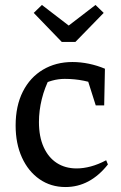

<svg xmlns="http://www.w3.org/2000/svg" viewBox="-20 -745 489 774"><path d="M244 9Q185 9 139.5 -22.5Q94 -54 68.5 -110Q43 -166 43 -239Q43 -318 72 -375.5Q101 -433 153 -464Q205 -495 272 -495Q305 -495 338.5 -488Q372 -481 403 -468L389 -397Q321 -427 241 -427Q215 -427 190 -420Q165 -413 141 -400L182 -434Q160 -392 148.5 -345.5Q137 -299 137 -253Q137 -194 156 -152Q175 -110 209 -88Q243 -66 289 -66Q316 -66 346 -74Q376 -82 408 -99L415 -82Q343 9 244 9ZM366 -320 319 -468H403L400 -320ZM229 -576 116 -693 149 -725 257 -642 365 -725 398 -693 284 -576Z"/></svg>

Font: Piazzolla 24pt Medium
Style: Regular
Weight: 500
Designer: Juan Pablo del Peral
Foundry: Huerta Tipografica
Version: Version 2.005